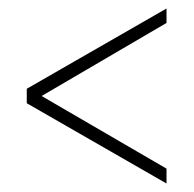

<svg xmlns="http://www.w3.org/2000/svg" viewBox="-20 -518 456 452"><path d="M372 -86 43 -275V-309L372 -498V-464L78 -292L372 -121Z"/></svg>

Font: Georama SemiCondensed ExtraLight
Style: Regular
Weight: 200
Width: 4
Designer: Jean-Baptiste Levee
Foundry: Production Type
Version: Version 1.000